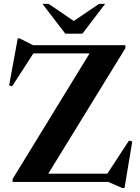

<svg xmlns="http://www.w3.org/2000/svg" viewBox="-20 -938 720 990"><path d="M626.5 -705V-689.5L212 -15L145 -42.5H533.5L645 -213L662 -208.5L622 31.5H610.5L538 0H45V-15L459.5 -691.5L576.5 -662.5H152L42.5 -493L27 -497.5L71.5 -740H81L150.5 -705ZM381.5 -815.5H339.5L490.5 -918H522L405 -764.5H316.5L199 -918H230.5Z"/></svg>

Font: Newsreader 60pt SemiBold
Style: Regular
Weight: 600
Designer: Hugues Gentile
Foundry: Production Type
Version: Version 1.003